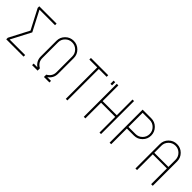

<svg xmlns="http://www.w3.org/2000/svg" viewBox="195 -1705 2743 2743"><g transform="rotate(45 1566.0 -333.5)"><path d="M437 0H87V-32L244 -333L87 -635V-667H437V-635H123L280 -333L123 -32H437Z M959 0H848V-47Q927 -91 927 -175V-493Q927 -552 885 -593.5Q843 -635 784 -635Q725 -635 683 -593.5Q641 -552 641 -493V-175Q641 -91 720 -47V0H609V-32H684Q609 -86 609 -175V-493Q609 -565 660.5 -616Q712 -667 784 -667Q856 -667 907.5 -616Q959 -565 959 -493V-175Q959 -86 884 -32H959Z M1480 -667V-635H1322V0H1290V-635H1131V-667Z M2002 -667V0H1971V-317H1685V0H1653V-667H1685V-349H1971V-667ZM1621 -667V-603H1589V-667Z M2350 -667Q2422 -667 2473 -616Q2524 -564 2524 -492Q2524 -420 2473 -369Q2422 -317 2350 -317H2207V0H2175V-667ZM2350 -349Q2409 -349 2451 -391Q2493 -433 2493 -492Q2493 -551 2451 -593Q2409 -635 2350 -635H2207V-349Z M2996 -616Q3047 -565 3047 -492V0H3014V-318H2729V0H2697V-492Q2697 -565 2748 -616Q2799 -667 2872 -667Q2945 -667 2996 -616ZM3014 -492Q3014 -551 2973 -593Q2931 -635 2872 -635Q2813 -635 2771 -593Q2729 -551 2729 -492V-349H3014Z"/></g></svg>

Font: Zector
Style: Regular
Weight: 400
Designer: GGBot
Version: 0.72